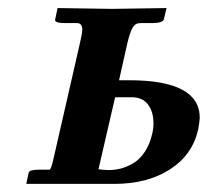

<svg xmlns="http://www.w3.org/2000/svg" viewBox="-20 -454 513 474"><path d="M356 -125Q358.9 -136.7 358.9 -149.9Q358.9 -177.7 345.5 -195.8Q332 -213.9 305.2 -213.9H264.2L223.1 -36.1Q238.8 -34.2 248 -34.2Q263.2 -34.2 277.8 -37.8Q292.5 -41.5 308.6 -50.8Q324.7 -60.1 337.4 -79.1Q350.1 -98.1 356 -125ZM469.2 -133.8Q454.6 -70.8 398.9 -35.4Q343.3 0 262.2 0H44.9L50.8 -27.8Q52.2 -35.2 79.1 -35.2H103Q106.9 -39.1 111.8 -61L176.8 -345.2Q183.1 -371.6 183.1 -380.9Q183.1 -397 169.9 -397H141.1Q127.9 -397 121.3 -399.2Q114.7 -401.4 116.2 -405.8L122.1 -434.1L256.8 -432.1Q275.4 -432.1 324 -433.1Q372.6 -434.1 391.1 -434.1L384.8 -407.2Q382.8 -397 355 -397H326.2Q314 -397 307.4 -385.7Q300.8 -374.5 293.9 -345.2L273.9 -255.9H298.8Q473.1 -255.9 473.1 -163.1Q473.1 -156.2 469.2 -133.8Z"/></svg>

Font: Linux Libertine G
Style: Semibold Italic
Weight: 600
Italic angle: -11.5°
Designer: Philipp H. Poll
Foundry: Philipp H. Poll
Version: Version 5.1.1